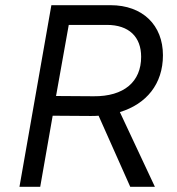

<svg xmlns="http://www.w3.org/2000/svg" viewBox="-20 -720 683 740"><path d="M55 0H135L183 -274L329 -273C340 -273 350 -273 360 -274L482 0H577L442 -288C544 -319 608 -396 608 -507C608 -623 530 -700 406 -700H178ZM196 -350 245 -624H392C477 -624 524 -578 524 -501C524 -405 458 -348 341 -349Z"/></svg>

Font: Fixel Display
Style: Italic
Weight: 400
Italic angle: -10°
Designer: AlfaBravo + MacPaw
Foundry: Kyrylo Tkachov, Marchela Mozhyna, Serhii Makarenko, Maria Weinstein, Zakhar Kryvoshyya
Version: Version 1.210;Glyphs 3.2 (3217)